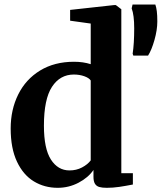

<svg xmlns="http://www.w3.org/2000/svg" viewBox="-20 -842 734 872"><path d="M28.5 -258.5Q28.5 -344 62.8 -413Q97 -482 162.2 -521.8Q227.5 -561.5 316 -561.5Q358 -561.5 392 -550.5V-735L298.5 -748V-797L498.5 -819H506L531 -800V-55.5H583.5V-4Q550.5 2.5 521.5 6.8Q492.5 11 465 11Q443.5 11 430.8 7.2Q418 3.5 411.2 -7.5Q404.5 -18.5 404.5 -39.5V-70Q381 -35.5 336.8 -12.2Q292.5 11 242 11Q182 11 133.8 -18.2Q85.5 -47.5 57 -108Q28.5 -168.5 28.5 -258.5ZM392 -113.5V-476.5Q384.5 -488 362.8 -495.8Q341 -503.5 315.5 -503.5Q252.5 -503.5 216 -447.5Q179.5 -391.5 179.5 -271Q179.5 -167 211.2 -117.5Q243 -68 295.5 -68Q327 -68 352.5 -81.5Q378 -95 392 -113.5ZM585.5 -589.5 582.5 -598Q589.5 -644.5 589.5 -713.5Q589.5 -773.5 578 -804L582 -821.5H685.5Q690 -808.5 692.2 -790.8Q694.5 -773 694.5 -744.5Q694.5 -706 681.5 -660.2Q668.5 -614.5 652.5 -589.5Z"/></svg>

Font: Merriweather Text
Style: Bold
Weight: 700
Designer: Eben Sorkin
Foundry: Eben Sorkin
Version: Version 2.100